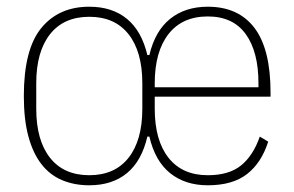

<svg xmlns="http://www.w3.org/2000/svg" viewBox="-20 -540 876 572"><path d="M246 -18Q322 -18 363 -70Q404 -122 404 -216V-292Q404 -386 363 -438Q322 -490 246 -490Q170 -490 129 -438Q88 -386 88 -292V-216Q88 -122 129 -70Q170 -18 246 -18ZM750 -280V-292Q750 -386 712 -438.5Q674 -491 599 -491Q523 -491 482 -438.5Q441 -386 441 -292V-280ZM599 12Q532 12 487 -24Q442 -60 425 -133H419Q402 -60 358 -24Q314 12 246 12Q201 12 164.5 -3.5Q128 -19 103 -51.5Q78 -84 64.5 -134Q51 -184 51 -254Q51 -393 103 -456.5Q155 -520 246 -520Q314 -520 358 -484Q402 -448 419 -376H425Q442 -448 487 -484Q532 -520 599 -520Q690 -520 738 -457Q786 -394 786 -264V-252H441V-216Q441 -122 482 -70Q523 -18 599 -18Q662 -18 698 -47Q734 -76 754 -133L779 -118Q759 -55 716 -21.5Q673 12 599 12Z"/></svg>

Font: IBM Plex Sans Cond ExtLt
Style: Regular
Weight: 200
Width: 3
Designer: Mike Abbink, Paul van der Laan, Pieter van Rosmalen
Foundry: Bold Monday
Version: Version 1.3